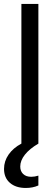

<svg xmlns="http://www.w3.org/2000/svg" viewBox="-39 -727 283 972"><path d="M69.3 -707H155.3V0H69.3ZM-18.6 127.9Q-18.6 88.9 4.4 55.7Q27.3 22.5 69.3 0H155.3Q110.4 26.4 86.9 56.2Q63.5 85.9 63.5 116.2Q63.5 139.6 78.1 153.8Q92.8 168 119.1 168Q127.9 168 137.2 166.5Q146.5 165 155.3 162.1V211.9Q127 224.6 91.8 224.6Q41 224.6 11.2 198.7Q-18.6 172.9 -18.6 127.9Z"/></svg>

Font: Wanted Sans Std Variable
Style: Regular
Weight: 400
Designer: Original Design by Kil Hyung-jin and Kang Hanbin, Wanted Lab, Inc;
Foundry: Wanted Lab, Inc.
Version: Version 1.003;Glyphs 3.2 (3227)